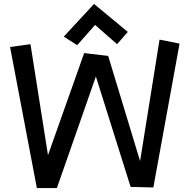

<svg xmlns="http://www.w3.org/2000/svg" viewBox="-20 -932 959 969"><path d="M886.2 -711.9 753.9 14.2 639.2 11.2 463.9 -545.9 267.1 17.1H166L30.8 -694.8L133.8 -709L222.2 -148.9L404.8 -664.1L525.9 -649.9L687 -119.1L785.2 -731.9ZM625 -771 570.8 -709 460 -806.2 369.6 -704.1 301.8 -747.1 454.6 -912.1Z"/></svg>

Font: McLaren
Style: Regular
Weight: 400
Designer: Astigmatic (AOETI)
Foundry: Astigmatic (AOETI)
Version: Version 1.000